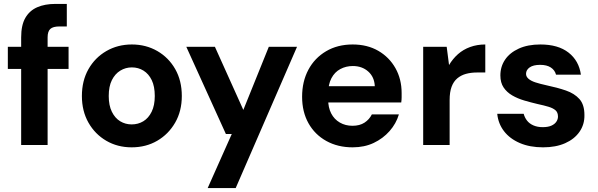

<svg xmlns="http://www.w3.org/2000/svg" viewBox="-20 -740 3051 980"><path d="M88 0V-549Q88 -612 109.5 -649Q131 -686 170 -703Q209 -720 262 -720H321V-605H283Q251 -605 237 -592.5Q223 -580 223 -549V0ZM20 -388V-501H330V-388Z M652 12Q580 12 522.5 -21.5Q465 -55 431.5 -114Q398 -173 398 -250Q398 -328 431.5 -387Q465 -446 523 -479.5Q581 -513 653 -513Q725 -513 783 -479.5Q841 -446 874.5 -387Q908 -328 908 -250Q908 -173 874 -114Q840 -55 782.5 -21.5Q725 12 652 12ZM652 -105Q685 -105 711.5 -121Q738 -137 754 -169.5Q770 -202 770 -250Q770 -299 754.5 -331Q739 -363 712.5 -379.5Q686 -396 653 -396Q621 -396 594 -379.5Q567 -363 551 -331Q535 -299 535 -250Q535 -202 551 -169.5Q567 -137 593.5 -121Q620 -105 652 -105Z M1040 220 1163 -56H1133L931 -501H1077L1222 -179L1352 -501H1496L1183 220Z M1780 12Q1704 12 1645.5 -20.5Q1587 -53 1554.5 -111Q1522 -169 1522 -246Q1522 -324 1554 -384Q1586 -444 1644.5 -478.5Q1703 -513 1780 -513Q1855 -513 1911 -480.5Q1967 -448 1998.5 -392Q2030 -336 2030 -265Q2030 -255 2030 -243Q2030 -231 2028 -217H1618V-300H1893Q1891 -347 1859.5 -375Q1828 -403 1781 -403Q1746 -403 1717 -387.5Q1688 -372 1671.5 -340.5Q1655 -309 1655 -261V-232Q1655 -191 1670.5 -161Q1686 -131 1714.5 -114.5Q1743 -98 1779 -98Q1816 -98 1840.5 -114Q1865 -130 1878 -156H2016Q2002 -109 1968.5 -71Q1935 -33 1887.5 -10.5Q1840 12 1780 12Z M2140 0V-501H2260L2272 -408Q2291 -440 2317.5 -463.5Q2344 -487 2379.5 -500Q2415 -513 2457 -513V-370H2415Q2384 -370 2358.5 -363Q2333 -356 2314 -340Q2295 -324 2285 -297Q2275 -270 2275 -229V0Z M2752 12Q2684 12 2633 -10Q2582 -32 2552.5 -70.5Q2523 -109 2518 -159H2653Q2658 -140 2670 -124.5Q2682 -109 2702.5 -100Q2723 -91 2750 -91Q2777 -91 2794 -98.5Q2811 -106 2819.5 -118.5Q2828 -131 2828 -145Q2828 -166 2815.5 -177Q2803 -188 2780 -195Q2757 -202 2724 -209Q2690 -217 2656 -227Q2622 -237 2594.5 -253Q2567 -269 2550.5 -293.5Q2534 -318 2534 -355Q2534 -400 2558 -435.5Q2582 -471 2628 -492Q2674 -513 2738 -513Q2829 -513 2882 -471.5Q2935 -430 2945 -359H2818Q2812 -382 2791.5 -395.5Q2771 -409 2737 -409Q2702 -409 2683.5 -396Q2665 -383 2665 -363Q2665 -349 2677.5 -338Q2690 -327 2713 -319.5Q2736 -312 2768 -305Q2825 -293 2868.5 -278Q2912 -263 2937.5 -234.5Q2963 -206 2963 -153Q2964 -105 2938 -67.5Q2912 -30 2864.5 -9Q2817 12 2752 12Z"/></svg>

Font: DM Sans 18pt
Style: Bold
Weight: 700
Designer: Colophon Foundry, Jonny Pinhorn
Foundry: Colophon Foundry
Version: Version 4.004;gftools[0.9.30]